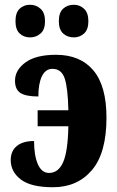

<svg xmlns="http://www.w3.org/2000/svg" viewBox="-20 -778 490 806"><path d="M45 -689Q45 -725 62.5 -741.5Q80 -758 106 -758Q132 -758 150.5 -741Q169 -724 169 -689Q169 -654 150.5 -637.5Q132 -621 106 -621Q80 -621 62.5 -637.5Q45 -654 45 -689ZM227 -689Q227 -725 245 -741.5Q263 -758 290 -758Q315 -758 333 -741Q351 -724 351 -689Q351 -654 333 -637.5Q315 -621 290 -621Q263 -621 245 -637.5Q227 -654 227 -689ZM25 -106Q25 -144 50.5 -165Q76 -186 123 -186Q123 -125 139 -88.5Q155 -52 186 -52Q225 -52 245 -97Q265 -142 267 -248H138V-315H267Q265 -409 251.5 -449Q238 -489 200 -489Q171 -489 156 -458Q141 -427 141 -373Q88 -373 65.5 -388Q43 -403 43 -439Q43 -484 87 -516Q131 -548 215 -548Q317 -548 372 -482.5Q427 -417 427 -284Q427 -136 366 -64Q305 8 202 8Q110 8 67.5 -24.5Q25 -57 25 -106Z"/></svg>

Font: Noto Serif CondBlack
Style: Regular
Weight: 900
Width: 3
Designer: Monotype Design Team
Foundry: Monotype Imaging Inc.
Version: Version 1.001